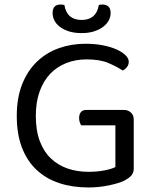

<svg xmlns="http://www.w3.org/2000/svg" viewBox="-20 -814 679 847"><path d="M570 -70Q570 -52 559.5 -40Q549 -28 528 -17Q503 -5 459 4Q415 13 370 13Q300 13 242 -6Q184 -25 142 -64Q100 -103 77 -162.5Q54 -222 54 -303Q54 -383 78 -443Q102 -503 143.5 -542.5Q185 -582 240 -601.5Q295 -621 357 -621Q399 -621 434.5 -614Q470 -607 495 -595.5Q520 -584 534 -570Q548 -556 548 -542Q548 -528 540 -518Q532 -508 521 -503Q494 -521 457 -536.5Q420 -552 362 -552Q314 -552 273 -536Q232 -520 202 -489Q172 -458 155 -411Q138 -364 138 -303Q138 -238 155.5 -191.5Q173 -145 204.5 -115Q236 -85 278.5 -70.5Q321 -56 371 -56Q407 -56 439 -62Q471 -68 489 -77V-261H338Q335 -266 332 -274.5Q329 -283 329 -293Q329 -310 337 -319.5Q345 -329 360 -329H527Q545 -329 557.5 -317.5Q570 -306 570 -287ZM340 -726Q405 -726 416 -792Q420 -793 424 -793.5Q428 -794 433 -794Q449 -794 458.5 -785Q468 -776 468 -756Q468 -740 460 -724.5Q452 -709 436 -696.5Q420 -684 396 -676Q372 -668 340 -668Q307 -668 283 -676Q259 -684 243 -696.5Q227 -709 219.5 -725Q212 -741 212 -756Q212 -794 247 -794Q256 -794 264 -792Q275 -726 340 -726Z"/></svg>

Font: Baloo 2
Style: Regular
Weight: 400
Designer: Sarang Kulkarni and Ek Type
Foundry: Ek Type
Version: Version 1.640;hotconv 1.0.111;makeotfexe 2.5.65597; ttfautoh